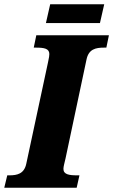

<svg xmlns="http://www.w3.org/2000/svg" viewBox="-42 -879 530 899"><path d="M173 -771H426L446 -859H193ZM-22 0H317L330 -58H319C282 -58 255 -62 255 -88C255 -100 260 -115 265 -138L363 -600C373 -649 406 -656 445 -656H456L468 -714H128L116 -656H126C164 -656 189 -652 189 -626C189 -620 188 -610 183 -588L81 -112C71 -65 38 -58 2 -58H-8Z"/></svg>

Font: Noto Serif Condensed Black
Style: Italic
Weight: 900
Width: 3
Italic angle: -12°
Designer: Monotype Design Team
Foundry: Monotype Imaging Inc.
Version: Version 2.013